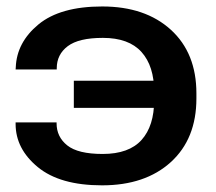

<svg xmlns="http://www.w3.org/2000/svg" viewBox="-20 -553 662 588"><path d="M581.5 -251.5V-267.1Q581.5 -390.6 503.2 -461.9Q424.8 -533.2 293 -533.2Q164.6 -533.2 97.9 -478.3Q31.2 -423.3 28.3 -346.7L27.8 -340.3H153.8V-343.8Q153.8 -386.2 187.5 -411.6Q221.2 -437 294.9 -437Q374.5 -437 413.3 -393.8Q452.1 -350.6 452.1 -272V-246.1Q452.1 -167.5 413.6 -124.5Q375 -81.5 294.4 -81.5Q218.8 -81.5 186 -107.7Q153.3 -133.8 153.3 -175.3V-178.2H27.8V-173.3Q27.8 -97.2 95.7 -41.3Q163.6 14.6 292.5 14.6Q424.8 14.6 503.2 -56.6Q581.5 -127.9 581.5 -251.5ZM515.6 -305.7H206.1V-222.7H515.6Z"/></svg>

Font: Roboto Flex
Style: wght 600 wdth 140 opsz 13.0 GRAD 0.00 slnt 0.00 XTRA 468 XOPQ 96 YOPQ 79 YTLC 514 YTUC 712 YTAS 750 YTDE -203.00 YTFI 738
Weight: 600
Width: 8
Designer: Berlow after Robertson
Foundry: Google
Version: Version 3.100